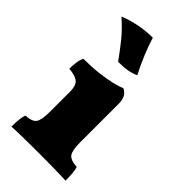

<svg xmlns="http://www.w3.org/2000/svg" viewBox="-224 -781 849 849"><g transform="rotate(45 200.0 -357.0)"><path d="M32 3Q32 -22 34 -41.5Q36 -61 41 -75Q81 -77 93.5 -94.5Q106 -112 106 -162V-289Q106 -312 100 -326.5Q94 -341 78 -348.5Q62 -356 32 -359Q32 -378 34.5 -398Q37 -418 45 -434Q95 -434 138 -439Q181 -444 213 -451.5Q245 -459 261 -467Q278 -460 287 -444.5Q296 -429 296 -403V-162Q296 -112 309 -94.5Q322 -77 362 -75Q367 -61 368.5 -41.5Q370 -22 370 3Q358 2 331 1.5Q304 1 270 0.5Q236 0 201 0Q167 0 132.5 0.5Q98 1 71 1.5Q44 2 32 3ZM163 -533Q135 -572 106 -608.5Q77 -645 32 -685Q68 -700 110.5 -708.5Q153 -717 196 -717Q207 -680 226 -634.5Q245 -589 265 -551Q246 -542 222 -537.5Q198 -533 163 -533Z"/></g></svg>

Font: Vollkorn Black
Style: Regular
Weight: 900
Designer: Friedrich Althausen
Foundry: Friedrich Althausen
Version: Version 5.000